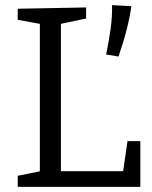

<svg xmlns="http://www.w3.org/2000/svg" viewBox="-20 -727 593 747"><path d="M476 -178H526V0H49V-43L147 -63L135 -46V-650L147 -632L49 -650V-693L315 -698V-655L206 -632L217 -650V-46L202 -61H471L457 -46ZM441 -507 393 -515Q404 -568 410.5 -616Q417 -664 416 -707L491 -703Q486 -664 473.5 -614.5Q461 -565 441 -507Z"/></svg>

Font: Bitter Thin
Style: Regular
Weight: 400
Version: Version 3.021